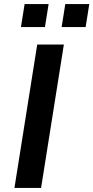

<svg xmlns="http://www.w3.org/2000/svg" viewBox="-20 -924 459 944"><path d="M51 0 163 -705H294L182 0ZM283 -791 301 -904H419L401 -791ZM83 -791 101 -904H219L201 -791Z"/></svg>

Font: Nunito Sans 7pt SemiCondensed
Style: Bold Italic
Weight: 700
Width: 4
Italic angle: -9°
Designer: Vernon Adams
Foundry: Vernon Adams
Version: Version 3.101;gftools[0.9.27]